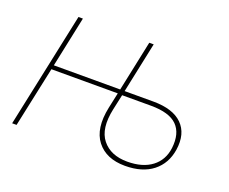

<svg xmlns="http://www.w3.org/2000/svg" viewBox="-92 -663 968 813"><g transform="rotate(20 392.0 -256.5)"><path d="M555 -291Q644 -291 686 -249.5Q728 -208 717 -133Q707 -68 660 -31Q613 6 535 6Q450 6 408 -48Q366 -102 387 -202L402 -272H103L45 0H25L135 -519H155L107 -291H406L454 -519H474L426 -291ZM697 -133Q705 -201 670 -236Q635 -271 552 -271H422L407 -202Q387 -109 425 -61.5Q463 -14 538 -14Q607 -14 648.5 -45.5Q690 -77 697 -133Z"/></g></svg>

Font: Raleway-v4020 Thin
Style: Italic
Weight: 250
Italic angle: -12°
Designer: Matt McInerney, Pablo Impallari, Rodrigo Fuenzalida
Foundry: Matt McInerney, Pablo Impallari, Rodrigo Fuenzalida
Version: Version 4.020;PS 004.020;hotconv 1.0.88;makeotf.lib2.5.64775